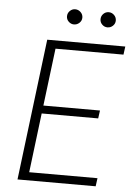

<svg xmlns="http://www.w3.org/2000/svg" viewBox="-59 -915 661 958"><g transform="rotate(5 272.0 -435.5)"><path d="M538 -666.5H197.5L162 -378.5H445.5L440 -338.5H157L120.5 -41H462.5L457 0H65.5L152.5 -707.5H543.5ZM317.5 -832.5Q317.5 -817 305.8 -806Q294 -795 278.5 -795Q263.5 -795 252 -806Q240.5 -817 240.5 -832.5Q240.5 -848.5 252 -859.8Q263.5 -871 278.5 -871Q294 -871 305.8 -859.8Q317.5 -848.5 317.5 -832.5ZM485 -832.5Q485 -817 473.5 -806Q462 -795 446.5 -795Q431 -795 419.8 -806Q408.5 -817 408.5 -832.5Q408.5 -848.5 419.8 -859.8Q431 -871 446.5 -871Q462 -871 473.5 -859.8Q485 -848.5 485 -832.5Z"/></g></svg>

Font: Lato Light
Style: Italic
Weight: 300
Italic angle: -7°
Designer: Lukasz Dziedzic
Foundry: Lukasz Dziedzic
Version: Version 1.104; Western+Polish opensource